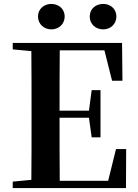

<svg xmlns="http://www.w3.org/2000/svg" viewBox="-20 -960 706 980"><path d="M242 -810C278 -810 310 -835 310 -876C310 -916 278 -940 242 -940C207 -940 174 -916 174 -876C174 -835 207 -810 242 -810ZM507 -810C542 -810 574 -835 574 -876C574 -916 542 -940 507 -940C470 -940 438 -916 438 -876C438 -835 470 -810 507 -810ZM552 -548H605L603 -741H45V-708L140 -699C141 -597 141 -496 141 -394V-346C141 -243 141 -141 140 -42L45 -33V0H623L624 -199H572L532 -37H285C284 -140 284 -245 284 -359H434L448 -259H493V-500H448L434 -395H284C284 -502 284 -604 285 -703H513Z"/></svg>

Font: Noto Serif JP
Style: Bold
Weight: 700
Designer: Ryoko NISHIZUKA 西塚涼子 (kana & ideographs); Frank Grießhammer (Latin, Greek & Cyrillic); Wenlong ZHANG 张文龙 (bopomofo); San
Foundry: Adobe
Version: Version 2.001;hotconv 1.1.0;makeotfexe 2.6.0